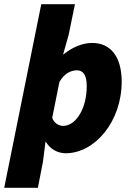

<svg xmlns="http://www.w3.org/2000/svg" viewBox="-48 -716 628 912"><path d="M-28 176H132L156 52L168 -42H170C190 -8 226 12 264 12C402 12 530 -138 530 -328C530 -446 478 -512 390 -512C344 -512 296 -492 254 -458H252L278 -550L308 -696H148ZM252 -118C232 -118 210 -130 200 -156L234 -326C258 -370 292 -382 318 -382C346 -382 364 -360 364 -308C364 -196 310 -118 252 -118Z"/></svg>

Font: Source Sans Pro Black
Style: Italic
Weight: 900
Italic angle: -11°
Designer: Paul D. Hunt
Foundry: Adobe Systems Incorporated
Version: Version 3.006;hotconv 1.0.111;makeotfexe 2.5.65597